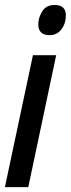

<svg xmlns="http://www.w3.org/2000/svg" viewBox="-23 -766 290 786"><path d="M180.2 -622.1Q133.8 -622.1 133.8 -666Q133.8 -694.3 150.1 -720Q166.5 -745.6 200.7 -745.6Q246.6 -745.6 246.6 -703.1Q246.6 -669.9 228.5 -646Q210.4 -622.1 180.2 -622.1ZM-2.9 0 111.8 -540H207L92.8 0Z"/></svg>

Font: Open Sans Condensed SemiBold
Style: Italic
Weight: 600
Width: 3
Italic angle: -12°
Designer: Monotype Design Team
Foundry: Monotype Imaging Inc.
Version: Version 3.000; ttfautohint (v1.8.4)